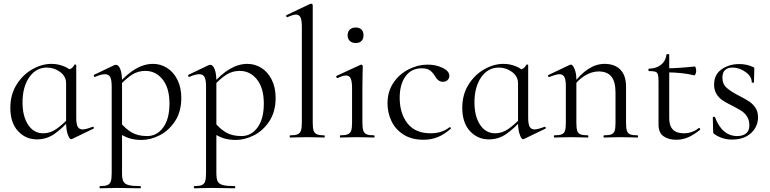

<svg xmlns="http://www.w3.org/2000/svg" viewBox="-20 -745 4171 1040"><path d="M36 -161Q36 -233 70 -287Q104 -341 155.5 -370Q207 -399 259 -399Q294 -399 326 -386Q358 -373 378 -350L338 -294Q338 -331 306 -355Q274 -379 234 -379Q175 -379 138.5 -326.5Q102 -274 102 -190Q102 -115 132.5 -69Q163 -23 214 -23Q252 -23 285.5 -46.5Q319 -70 354 -107L362 -100Q318 -50 275.5 -20Q233 10 180 10Q119 10 77.5 -35Q36 -80 36 -161ZM338 -80V-361Q358 -369 367 -375Q376 -381 384 -395Q385 -397 389 -395.5Q393 -394 393 -392V-107Q393 -73 401 -58.5Q409 -44 428 -44Q445 -44 481 -58H483Q487 -58 488.5 -53.5Q490 -49 486 -48L370 8Q368 9 365 9Q356 9 347 -17Q338 -43 338 -80Z M522 263Q549 263 562 257.5Q575 252 580 238Q585 224 585 194V-276Q585 -312 577 -327.5Q569 -343 549 -343Q527 -343 496 -329L494 -328Q490 -328 488.5 -333Q487 -338 490 -340L601 -393Q603 -394 608 -394Q622 -394 631.5 -370.5Q641 -347 641 -305V194Q641 224 648.5 238Q656 252 676.5 257.5Q697 263 741 263Q743 263 743 269Q743 275 741 275Q707 275 687 274L614 273L559 274Q545 275 522 275Q519 275 519 269Q519 263 522 263ZM615 -30 629 -85Q660 -47 693.5 -27.5Q727 -8 777 -8Q830 -8 864 -54.5Q898 -101 898 -184Q898 -268 861 -314.5Q824 -361 767 -361Q727 -361 694.5 -340Q662 -319 624 -278L616 -286Q667 -344 714 -371.5Q761 -399 809 -399Q850 -399 885 -377Q920 -355 941 -313Q962 -271 962 -215Q962 -140 928 -88.5Q894 -37 844.5 -12Q795 13 747 13Q708 13 679 3.5Q650 -6 615 -30Z M1033 263Q1060 263 1073 257.5Q1086 252 1091 238Q1096 224 1096 194V-276Q1096 -312 1088 -327.5Q1080 -343 1060 -343Q1038 -343 1007 -329L1005 -328Q1001 -328 999.5 -333Q998 -338 1001 -340L1112 -393Q1114 -394 1119 -394Q1133 -394 1142.5 -370.5Q1152 -347 1152 -305V194Q1152 224 1159.5 238Q1167 252 1187.5 257.5Q1208 263 1252 263Q1254 263 1254 269Q1254 275 1252 275Q1218 275 1198 274L1125 273L1070 274Q1056 275 1033 275Q1030 275 1030 269Q1030 263 1033 263ZM1126 -30 1140 -85Q1171 -47 1204.5 -27.5Q1238 -8 1288 -8Q1341 -8 1375 -54.5Q1409 -101 1409 -184Q1409 -268 1372 -314.5Q1335 -361 1278 -361Q1238 -361 1205.5 -340Q1173 -319 1135 -278L1127 -286Q1178 -344 1225 -371.5Q1272 -399 1320 -399Q1361 -399 1396 -377Q1431 -355 1452 -313Q1473 -271 1473 -215Q1473 -140 1439 -88.5Q1405 -37 1355.5 -12Q1306 13 1258 13Q1219 13 1190 3.5Q1161 -6 1126 -30Z M1552 -12Q1579 -12 1592 -17.5Q1605 -23 1610 -37.5Q1615 -52 1615 -81V-598Q1615 -634 1608 -650Q1601 -666 1583 -666Q1568 -666 1537 -652H1535Q1532 -652 1530.5 -657Q1529 -662 1532 -663L1660 -724Q1662 -725 1665 -725Q1668 -725 1671 -722.5Q1674 -720 1674 -717V-81Q1674 -52 1678.5 -38Q1683 -24 1696 -18Q1709 -12 1736 -12Q1739 -12 1739 -6Q1739 0 1736 0Q1714 0 1700 -1L1644 -2L1590 -1Q1576 0 1552 0Q1549 0 1549 -6Q1549 -12 1552 -12Z M1823 -12Q1850 -12 1863.5 -17.5Q1877 -23 1882 -37Q1887 -51 1887 -81V-268Q1887 -304 1879.5 -320Q1872 -336 1854 -336Q1836 -336 1809 -322H1808Q1804 -322 1802 -327Q1800 -332 1803 -334L1933 -394L1937 -395Q1939 -395 1942 -392.5Q1945 -390 1945 -387Q1945 -380 1944 -347Q1943 -314 1943 -269V-81Q1943 -51 1948 -37Q1953 -23 1966 -17.5Q1979 -12 2006 -12Q2009 -12 2009 -6Q2009 0 2006 0Q1983 0 1969 -1L1915 -2L1861 -1Q1847 0 1823 0Q1821 0 1821 -6Q1821 -12 1823 -12ZM1863 -554Q1863 -574 1875 -585Q1887 -596 1907 -596Q1927 -596 1938 -585Q1949 -574 1949 -554Q1949 -534 1938 -523Q1927 -512 1907 -512Q1887 -512 1875 -523Q1863 -534 1863 -554Z M2079 -185Q2079 -249 2111 -296.5Q2143 -344 2193.5 -369.5Q2244 -395 2297 -395Q2341 -395 2377.5 -377.5Q2414 -360 2414 -334Q2414 -321 2404.5 -311.5Q2395 -302 2379 -302Q2352 -302 2335 -335Q2322 -355 2307 -365Q2292 -375 2264 -375Q2208 -375 2176.5 -331.5Q2145 -288 2145 -215Q2145 -131 2187 -77Q2229 -23 2313 -23Q2374 -23 2415 -56H2416Q2419 -56 2421.5 -53Q2424 -50 2422 -48Q2387 -17 2351.5 -2.5Q2316 12 2274 12Q2209 12 2165 -16.5Q2121 -45 2100 -90Q2079 -135 2079 -185Z M2484 -161Q2484 -233 2518 -287Q2552 -341 2603.5 -370Q2655 -399 2707 -399Q2742 -399 2774 -386Q2806 -373 2826 -350L2786 -294Q2786 -331 2754 -355Q2722 -379 2682 -379Q2623 -379 2586.5 -326.5Q2550 -274 2550 -190Q2550 -115 2580.5 -69Q2611 -23 2662 -23Q2700 -23 2733.5 -46.5Q2767 -70 2802 -107L2810 -100Q2766 -50 2723.5 -20Q2681 10 2628 10Q2567 10 2525.5 -35Q2484 -80 2484 -161ZM2786 -80V-361Q2806 -369 2815 -375Q2824 -381 2832 -395Q2833 -397 2837 -395.5Q2841 -394 2841 -392V-107Q2841 -73 2849 -58.5Q2857 -44 2876 -44Q2893 -44 2929 -58H2931Q2935 -58 2936.5 -53.5Q2938 -49 2934 -48L2818 8Q2816 9 2813 9Q2804 9 2795 -17Q2786 -43 2786 -80Z M3252 -12Q3279 -12 3292 -17.5Q3305 -23 3309.5 -37Q3314 -51 3314 -81V-243Q3314 -303 3291.5 -330.5Q3269 -358 3222 -358Q3185 -358 3147.5 -335Q3110 -312 3083 -272L3079 -284Q3123 -343 3166 -371Q3209 -399 3255 -399Q3310 -399 3340.5 -367.5Q3371 -336 3371 -277V-81Q3371 -51 3375.5 -37Q3380 -23 3393 -17.5Q3406 -12 3433 -12Q3436 -12 3436 -6Q3436 0 3433 0Q3410 0 3397 -1L3343 -2L3288 -1Q3275 0 3252 0Q3249 0 3249 -6Q3249 -12 3252 -12ZM2983 -12Q3010 -12 3023 -17.5Q3036 -23 3040.5 -37Q3045 -51 3045 -81V-279Q3045 -313 3037 -328Q3029 -343 3010 -343Q2994 -343 2956 -328H2954Q2950 -328 2948.5 -332.5Q2947 -337 2951 -339L3067 -394Q3069 -395 3073 -395Q3082 -395 3092 -372Q3102 -349 3102 -313V-81Q3102 -51 3106.5 -37Q3111 -23 3124 -17.5Q3137 -12 3164 -12Q3167 -12 3167 -6Q3167 0 3164 0Q3141 0 3128 -1L3074 -2L3019 -1Q3006 0 2983 0Q2980 0 2980 -6Q2980 -12 2983 -12Z M3547 -70V-305Q3547 -331 3543.5 -342Q3540 -353 3530 -356.5Q3520 -360 3496 -360Q3492 -360 3492 -366.5Q3492 -373 3496 -373Q3536 -374 3561 -394.5Q3586 -415 3590 -449Q3590 -452 3598 -452Q3605 -452 3605 -449V-104Q3605 -23 3684 -23Q3730 -23 3764 -51L3766 -52Q3770 -52 3772 -47.5Q3774 -43 3771 -41Q3734 -12 3704.5 0Q3675 12 3643 12Q3601 12 3574 -7Q3547 -26 3547 -70ZM3588 -353V-375Q3651 -375 3744 -385Q3746 -385 3748.5 -377.5Q3751 -370 3751 -361Q3751 -353 3747.5 -344.5Q3744 -336 3740 -337Q3676 -353 3588 -353Z M3984 -226Q4019 -208 4038.5 -195Q4058 -182 4072 -161Q4086 -140 4086 -110Q4086 -59 4048 -24Q4010 11 3945 11Q3892 11 3849 -19Q3843 -23 3843 -31L3841 -109Q3841 -112 3846.5 -112.5Q3852 -113 3853 -110Q3872 -59 3902.5 -33.5Q3933 -8 3973 -8Q4004 -8 4021.5 -22.5Q4039 -37 4039 -66Q4039 -94 4026.5 -113.5Q4014 -133 3996 -144.5Q3978 -156 3947 -172Q3914 -188 3894.5 -201Q3875 -214 3861.5 -235Q3848 -256 3848 -287Q3848 -341 3888.5 -369.5Q3929 -398 3984 -398Q4024 -398 4057 -383Q4063 -381 4064.5 -378.5Q4066 -376 4066 -372Q4066 -352 4065 -341L4064 -299Q4064 -297 4058 -297Q4052 -297 4052 -299Q4052 -331 4018.5 -355Q3985 -379 3948 -379Q3922 -379 3907.5 -365.5Q3893 -352 3893 -325Q3893 -290 3916 -269.5Q3939 -249 3984 -226Z"/></svg>

Font: Cormorant Infant
Style: Regular
Weight: 400
Designer: Christian Thalmann (Catharsis Fonts)
Foundry: Catharsis Fonts
Version: Version 4.000